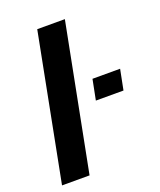

<svg xmlns="http://www.w3.org/2000/svg" viewBox="-135 -811 749 896"><g transform="rotate(-20 239.5 -362.5)"><path d="M17.1 0 157.7 -724.6H294.9L153.8 0ZM300.8 -317.9 320.8 -418.9H458L438 -317.9Z"/></g></svg>

Font: Liberation Sans
Style: Bold Italic
Weight: 700
Italic angle: -12°
Designer: Steve Matteson
Foundry: Ascender Corporation
Version: Version 2.1.5